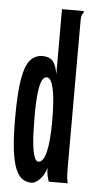

<svg xmlns="http://www.w3.org/2000/svg" viewBox="-51 -696 351 738"><g transform="rotate(5 125.0 -327.5)"><path d="M99 10Q81 10 65.5 0.5Q50 -9 38.5 -35Q27 -61 21 -109Q15 -157 15 -233Q15 -331 24.5 -384.5Q34 -438 53 -458.5Q72 -479 100 -479Q126 -479 139.5 -463.5Q153 -448 158 -413V-665H242V-658Q236 -652 234.5 -645Q233 -638 233 -621V-71Q233 -53 233.5 -35.5Q234 -18 238 0H165Q161 -12 158.5 -23Q156 -34 156 -52Q147 -23 130 -6.5Q113 10 99 10ZM118 -73Q138 -73 148 -114.5Q158 -156 158 -231Q158 -319 148.5 -359Q139 -399 123 -399Q113 -399 105.5 -386.5Q98 -374 93.5 -340Q89 -306 89 -244Q89 -178 93 -141Q97 -104 103.5 -88.5Q110 -73 118 -73Z"/></g></svg>

Font: Inconsolata UltraCondensed ExtraBold
Style: Regular
Weight: 800
Width: 1
Monospace: yes
Designer: Raph Levien, Cyreal, Brenton Simpson
Foundry: Raph Levien, Cyreal, Google
Version: Version 3.001; ttfautohint (v1.8.2.53-6de2)